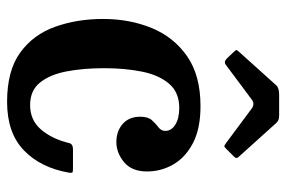

<svg xmlns="http://www.w3.org/2000/svg" viewBox="-153 -642 808 542"><g transform="rotate(90 251.0 -371.0)"><path d="M33.5 -258Q33.5 -333 59.2 -395.5Q85 -458 139.2 -495.5Q193.5 -533 279.5 -533Q343 -533 383.8 -511.8Q424.5 -490.5 444.2 -456.2Q464 -422 464 -382Q464 -339 437.8 -317.2Q411.5 -295.5 381 -295.5Q350.5 -295.5 330 -313.2Q309.5 -331 309.5 -363.5Q309.5 -385 319.5 -396Q329.5 -407 339.5 -414.5Q349.5 -422 349.5 -433.5Q349.5 -451 331.8 -462Q314 -473 284.5 -473Q241 -473 216.5 -444.5Q192 -416 182.2 -367.8Q172.5 -319.5 172.5 -261Q172.5 -202.5 181.5 -155.2Q190.5 -108 213 -80Q235.5 -52 276.5 -52Q319.5 -52 346 -83.2Q372.5 -114.5 384 -162.5Q386.5 -173 401.5 -173H456Q465.5 -173 467 -171Q468.5 -169 467.5 -162Q453.5 -81.5 404.2 -34.2Q355 13 267.5 13Q179.5 13 128.5 -24Q77.5 -61 55.5 -122.8Q33.5 -184.5 33.5 -258ZM145 -607.5 127 -626.5Q121.5 -632 121.2 -634Q121 -636 126.5 -642L220.5 -746.5Q228 -755 247 -755H304.5Q314.5 -755 318.8 -753Q323 -751 327.5 -746.5L423.5 -640Q429 -634.5 422.5 -628L400 -605.5Q394.5 -600 392.5 -600.2Q390.5 -600.5 384 -605L286.5 -677.5Q273.5 -687 261.5 -678L163 -604.5Q154.5 -598 145 -607.5Z"/></g></svg>

Font: Besley* Narrow Semi
Style: Regular
Weight: 600
Width: 4
Designer: Owen Earl
Foundry: indestructible type*
Version: Version 3.000; ttfautohint (v1.8.3)